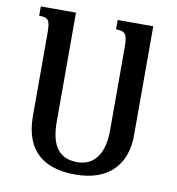

<svg xmlns="http://www.w3.org/2000/svg" viewBox="-81 -787 804 871"><g transform="rotate(10 321.0 -352.0)"><path d="M391 -714V-671C431 -671 444 -661 444 -600V-212C444 -115 405 -47 322 -47C243 -47 199 -95 199 -211V-714H37V-671C79 -671 88 -662 88 -600V-218C88 -59 177 10 322 10C482 10 555 -82 555 -212V-714Z"/></g></svg>

Font: Noto Serif Armenian Condensed SemiBold
Style: Regular
Weight: 600
Width: 3
Designer: Monotype Design Team
Foundry: Monotype Imaging Inc.
Version: Version 2.008